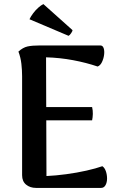

<svg xmlns="http://www.w3.org/2000/svg" viewBox="-20 -918 588 938"><path d="M156 0Q127 0 107.5 -16Q88 -32 88 -62V-546Q88 -575 84.5 -606Q81 -637 70 -666Q92 -686 114.5 -691Q137 -696 176 -696H470Q482 -696 486.5 -682.5Q491 -669 488.5 -650Q486 -631 478 -614.5Q470 -598 457 -593Q401 -612 337 -624Q273 -636 205 -638L207 -58Q252 -60 304 -67Q356 -74 402.5 -84.5Q449 -95 480 -106Q491 -99 497 -82Q503 -65 503 -46Q503 -27 495.5 -13.5Q488 0 474 0ZM184 -330V-395H430Q434 -378 433.5 -361Q433 -344 430 -330ZM124 -824Q130 -837 141.5 -852.5Q153 -868 167 -880.5Q181 -893 192 -898L334 -771Q335 -767 328 -756.5Q321 -746 315 -743Z"/></svg>

Font: Arima Thin SemiBold
Style: Regular
Weight: 600
Version: Version 1.100